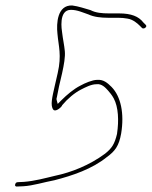

<svg xmlns="http://www.w3.org/2000/svg" viewBox="-20 -696 555 702"><path d="M35 -20C34 -17 38 -14 40 -14H41L65 -15C101 -17 141 -30 179 -37C245 -54 317 -78 371 -122C400 -143 415 -162 423 -208C435 -281 422 -343 388 -378C373 -393 358 -406 335 -404C318 -404 290 -392 274 -383C250 -371 225 -350 204 -329L191 -316L187 -331C186 -335 187 -337 188 -341C190 -352 193 -366 196 -381L207 -428C214 -460 219 -488 217 -509C215 -531 210 -552 207 -578C206 -585 193 -660 239 -660C263 -660 283 -650 304 -643C323 -634 349 -631 375 -631H412C425 -631 434 -630 446 -628C466 -625 482 -611 491 -602L500 -593C500 -593 501 -592 505 -592C509 -592 514 -596 515 -600C515 -601 515 -603 513 -605L504 -614C487 -636 460 -647 415 -647H378C353 -647 330 -649 311 -659C290 -665 267 -673 244 -676C189 -678 186 -610 190 -573C194 -526 206 -495 191 -429L180 -381C171 -341 163 -310 175 -295C182 -286 202 -301 207 -310V-311C227 -335 253 -357 277 -369C291 -376 313 -388 332 -388C352 -391 366 -375 375 -365C381 -358 389 -349 396 -336C413 -304 415 -255 408 -208V-207C399 -169 389 -154 364 -134C307 -92 242 -66 180 -53C146 -45 107 -34 67 -31L45 -30C39 -29 37 -28 35 -20Z"/></svg>

Font: Stray Cat
Style: ExLtCnObl
Weight: 200
Version: Version 1.0